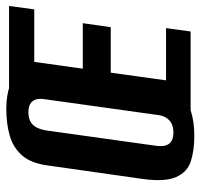

<svg xmlns="http://www.w3.org/2000/svg" viewBox="-34 -606 652 625"><g transform="rotate(-90 292.5 -294.0)"><path d="M163 12Q114 12 79 0.5Q44 -11 28 -47.5Q12 -84 22 -156L66 -466Q73 -519 98 -548Q123 -577 162 -588.5Q201 -600 250 -600Q294 -600 327 -588Q360 -576 375.5 -547Q391 -518 384 -466L340 -157Q330 -84 305.5 -47.5Q281 -11 244.5 0.5Q208 12 163 12ZM173 -56Q188 -56 200 -61Q212 -66 220.5 -78.5Q229 -91 231 -113L281 -471Q285 -493 280 -505.5Q275 -518 264.5 -523Q254 -528 239 -528Q224 -528 212 -523Q200 -518 192 -505.5Q184 -493 180 -471L130 -113Q127 -91 132 -78.5Q137 -66 147.5 -61Q158 -56 173 -56ZM216 0 299 -591H585L574 -509H403L381 -351H529L516 -260H368L343 -80H513L502 0Z"/></g></svg>

Font: Alumni Sans Thin
Style: Bold Italic
Weight: 700
Italic angle: -8°
Version: Version 1.016